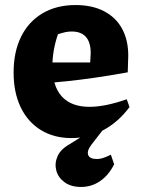

<svg xmlns="http://www.w3.org/2000/svg" viewBox="-20 -535 558 762"><path d="M264 13Q194 13 142 -19Q90 -51 62 -109.5Q34 -168 34 -247Q34 -329 63.5 -389Q93 -449 148.5 -482Q204 -515 280 -515Q345 -515 392 -491Q439 -467 464 -422Q489 -377 489 -314L487 -248Q415 -235 356 -226.5Q297 -218 243.5 -212.5Q190 -207 135 -203L136 -287H338L340 -324Q340 -367 321 -388.5Q302 -410 264 -410Q251 -410 237.5 -407Q224 -404 210 -399Q199 -367 193.5 -335.5Q188 -304 188 -273Q188 -193 225.5 -152Q263 -111 335 -111Q397 -111 483 -141L494 -110Q449 -50 390 -18.5Q331 13 264 13ZM302 207Q262 207 236.5 188.5Q211 170 203.5 142Q196 114 208 86Q220 58 255 38L361 -28H395L343 39Q324 64 330 80Q336 96 364 96Q378 96 392 91Q406 86 420 79L433 117Q411 161 377 184Q343 207 302 207Z"/></svg>

Font: Piazzolla Thin Black
Style: Regular
Weight: 900
Version: Version 2.005